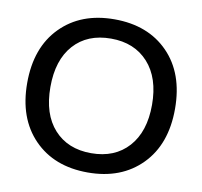

<svg xmlns="http://www.w3.org/2000/svg" viewBox="-82 -824 970 921"><g transform="rotate(10 403.0 -364.0)"><path d="M403 9Q239 9 141 -91.5Q43 -192 43 -364Q43 -537 141.5 -637Q240 -737 403 -737Q567 -737 665 -637Q763 -537 763 -364Q763 -191 664.5 -91Q566 9 403 9ZM403 -85Q518 -85 584.5 -159Q651 -233 651 -364Q651 -495 584 -569Q517 -643 403 -643Q288 -643 222 -569.5Q156 -496 156 -364Q156 -232 222.5 -158.5Q289 -85 403 -85Z"/></g></svg>

Font: Mona Sans Medium
Style: Regular
Weight: 500
Designer: Deni Anggara
Foundry: GitHub
Version: Version 2.000;Glyphs 3.2.3 (3260)